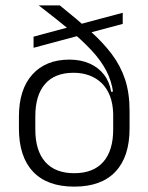

<svg xmlns="http://www.w3.org/2000/svg" viewBox="-20 -683 553 715"><path d="M256.5 12Q155.5 12 103 -43.8Q50.5 -99.5 50.5 -204.5V-249Q50.5 -350 100.5 -405.5Q150.5 -461 238.5 -461Q281 -461 314 -446.2Q347 -431.5 367.5 -404.8Q388 -378 394 -341L410.5 -343.5L401.5 -259.5Q400.5 -297 389.5 -325.5Q378.5 -354 358.8 -373.2Q339 -392.5 312.5 -402.2Q286 -412 254 -412Q184 -412 147.8 -370.2Q111.5 -328.5 111.5 -250V-201Q111.5 -122 148.5 -80Q185.5 -38 256.5 -38Q327.5 -38 364.5 -80Q401.5 -122 401.5 -201Q401.5 -223.5 401.5 -244.8Q401.5 -266 401.5 -290Q401 -304.5 401 -314.5Q401 -324.5 401.5 -338Q395.5 -382 375.8 -419.8Q356 -457.5 321.5 -494.8Q287 -532 237.8 -572.8Q188.5 -613.5 124 -663H202.5Q266 -612 314.5 -568.8Q363 -525.5 396 -481.8Q429 -438 445.8 -387.2Q462.5 -336.5 462.5 -270V-204.5Q462.5 -99.5 410 -43.8Q357.5 12 256.5 12ZM105 -505V-546.5L437 -635.5V-594Z"/></svg>

Font: Anek Tamil Medium Light
Style: Regular
Weight: 300
Version: Version 1.003